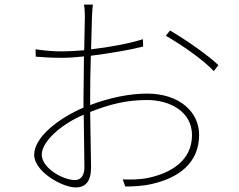

<svg xmlns="http://www.w3.org/2000/svg" viewBox="-20 -805 1040 837"><path d="M721 -672 703 -649C769 -611 862 -548 912 -495L932 -521C889 -563 787 -634 721 -672ZM345 -305 348 -75C348 -44 335 -20 307 -20C255 -20 162 -72 162 -131C162 -187 245 -263 345 -305ZM135 -590 136 -558C169 -555 205 -553 252 -553C278 -553 311 -555 346 -559L344 -379V-336C237 -290 129 -208 129 -130C129 -57 251 12 310 12C353 12 377 -14 377 -76L373 -317C460 -351 532 -369 621 -369C723 -369 817 -317 817 -216C817 -103 722 -50 628 -30C587 -21 546 -22 515 -23L526 8C555 8 599 7 642 -3C758 -29 848 -94 848 -217C848 -319 760 -397 621 -397C545 -397 457 -379 373 -347V-382C373 -432 374 -500 376 -562C456 -572 545 -587 604 -602L603 -634C543 -615 456 -599 377 -590L381 -734C382 -756 383 -768 385 -785H346C349 -770 350 -751 350 -732L347 -586C312 -583 279 -581 252 -581C215 -581 186 -583 135 -590Z"/></svg>

Font: Noto Sans CJK HK Thin
Style: Regular
Weight: 100
Designer: Ryoko NISHIZUKA 西塚涼子 (kana, bopomofo & ideographs); Paul D. Hunt (Latin, Greek & Cyrillic); Sandoll Communications 산돌커뮤니
Foundry: Adobe
Version: Version 2.004;hotconv 1.0.118;makeotfexe 2.5.65603